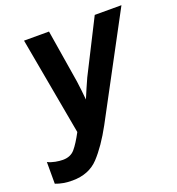

<svg xmlns="http://www.w3.org/2000/svg" viewBox="-139 -821 867 939"><g transform="rotate(-20 294.5 -352.0)"><path d="M317 -191 597 -714H458L319 -439Q308 -415 297 -389.5Q286 -364 276 -340Q274 -360 271 -389Q268 -418 265 -437L220 -714H90L182 -205Q155 -154 132.5 -127.5Q110 -101 70 -101Q53 -101 31.5 -105Q10 -109 -8 -118V-5Q30 10 79 10Q165 10 216 -44.5Q267 -99 317 -191Z"/></g></svg>

Font: Noto Sans UI SemiCondensed
Style: Bold Italic
Weight: 700
Width: 4
Designer: Monotype Design Team
Foundry: Monotype Imaging Inc.
Version: 1.001